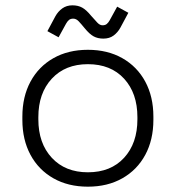

<svg xmlns="http://www.w3.org/2000/svg" viewBox="-20 -687 660 721"><path d="M64 -237V-249Q64 -324 94.5 -380.5Q125 -437 180.5 -468.5Q236 -500 310 -500Q384 -500 439.5 -468.5Q495 -437 525.5 -380.5Q556 -324 556 -249V-237Q556 -162 525.5 -105.5Q495 -49 439.5 -17.5Q384 14 310 14Q236 14 180.5 -17.5Q125 -49 94.5 -105.5Q64 -162 64 -237ZM496 -239V-247Q496 -337 446 -391.5Q396 -446 310 -446Q225 -446 174.5 -391.5Q124 -337 124 -247V-239Q124 -149 174.5 -94.5Q225 -40 310 -40Q396 -40 446 -94.5Q496 -149 496 -239ZM200 -547 158 -570 188 -626Q198 -644 214 -655.5Q230 -667 252 -667Q273 -667 288.5 -658.5Q304 -650 322 -628Q336 -612 345.5 -602Q355 -592 365 -592Q375 -592 381 -597Q387 -602 392 -611L420 -662L462 -639L432 -583Q422 -565 406.5 -553.5Q391 -542 368 -542Q347 -542 331.5 -550.5Q316 -559 298 -581Q285 -597 275.5 -607Q266 -617 255 -617Q245 -617 239 -612Q233 -607 228 -598Z"/></svg>

Font: Space 7353
Style: Regular
Weight: 400
Designer: Christine Claussen + Ruben Lyon  (Space 7353)
Version: Version 1.000;FEAKit 1.0